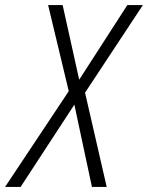

<svg xmlns="http://www.w3.org/2000/svg" viewBox="-75 -734 581 754"><path d="M-55 0 195 -376 114 -714H171L236 -421L425 -714H486L259 -370L344 0H286L217 -323L6 0Z"/></svg>

Font: Noto Sans Display SemiCondensed Light
Style: Italic
Weight: 300
Width: 4
Italic angle: -12°
Designer: Monotype Design Team
Foundry: Monotype Imaging Inc.
Version: Version 1.900